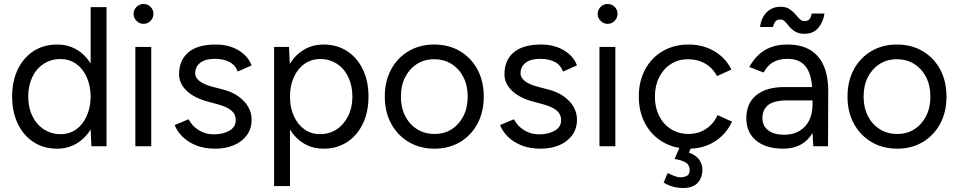

<svg xmlns="http://www.w3.org/2000/svg" viewBox="-20 -736 4823 966"><path d="M267 12Q200 12 149 -21Q98 -54 69.5 -113.5Q41 -173 41 -250Q41 -328 69.5 -387Q98 -446 149 -479Q200 -512 267 -512Q322 -512 365.5 -486.5Q409 -461 436 -416V-700H516V0H440L436 -85Q409 -40 365.5 -14Q322 12 267 12ZM285 -61Q329 -61 362.5 -84.5Q396 -108 415.5 -150.5Q435 -193 436 -246V-253Q435 -307 415.5 -349.5Q396 -392 362 -415.5Q328 -439 284 -439Q237 -439 200 -415Q163 -391 142.5 -348Q122 -305 122 -250Q122 -195 143 -152Q164 -109 201 -85Q238 -61 285 -61Z M661 0V-500H741V0ZM702 -616Q682 -616 667 -631Q652 -646 652 -666Q652 -687 667 -701.5Q682 -716 702 -716Q723 -716 737.5 -701.5Q752 -687 752 -666Q752 -646 737.5 -631Q723 -616 702 -616Z M1063 12Q1008 12 967 -4.5Q926 -21 898.5 -48Q871 -75 859 -107L929 -136Q946 -102 980 -81Q1014 -60 1055 -60Q1102 -60 1134 -78.5Q1166 -97 1166 -131Q1166 -162 1142.5 -181Q1119 -200 1073 -212L1025 -225Q957 -243 919 -279.5Q881 -316 881 -362Q881 -433 927.5 -472.5Q974 -512 1066 -512Q1110 -512 1146 -499Q1182 -486 1208 -462.5Q1234 -439 1246 -407L1176 -376Q1163 -410 1133 -425Q1103 -440 1060 -440Q1014 -440 988 -420.5Q962 -401 962 -366Q962 -346 983.5 -328.5Q1005 -311 1047 -300L1097 -287Q1146 -275 1179 -251.5Q1212 -228 1229 -198Q1246 -168 1246 -134Q1246 -89 1222 -56Q1198 -23 1157 -5.5Q1116 12 1063 12Z M1359 200V-500H1434L1438 -415Q1466 -460 1509.5 -486Q1553 -512 1608 -512Q1675 -512 1726 -479Q1777 -446 1805.5 -387Q1834 -328 1834 -250Q1834 -173 1805.5 -113.5Q1777 -54 1726 -21Q1675 12 1608 12Q1553 12 1510 -13.5Q1467 -39 1439 -84V200ZM1590 -61Q1637 -61 1673.5 -85Q1710 -109 1731.5 -152Q1753 -195 1753 -250Q1753 -305 1732.5 -348Q1712 -391 1675 -415Q1638 -439 1591 -439Q1547 -439 1512.5 -415Q1478 -391 1458.5 -348Q1439 -305 1439 -250Q1439 -195 1458.5 -152Q1478 -109 1512 -85Q1546 -61 1590 -61Z M2166 12Q2093 12 2036.5 -21.5Q1980 -55 1948 -114Q1916 -173 1916 -250Q1916 -327 1947.5 -386Q1979 -445 2035.5 -478.5Q2092 -512 2164 -512Q2238 -512 2294.5 -478.5Q2351 -445 2382.5 -386Q2414 -327 2414 -250Q2414 -173 2382.5 -114Q2351 -55 2295 -21.5Q2239 12 2166 12ZM2166 -62Q2216 -62 2253 -86Q2290 -110 2311.5 -152Q2333 -194 2333 -250Q2333 -306 2311.5 -348Q2290 -390 2252 -414Q2214 -438 2164 -438Q2115 -438 2077.5 -414Q2040 -390 2018.5 -348Q1997 -306 1997 -250Q1997 -195 2018.5 -152.5Q2040 -110 2078.5 -86Q2117 -62 2166 -62Z M2700 12Q2645 12 2604 -4.5Q2563 -21 2535.5 -48Q2508 -75 2496 -107L2566 -136Q2583 -102 2617 -81Q2651 -60 2692 -60Q2739 -60 2771 -78.5Q2803 -97 2803 -131Q2803 -162 2779.5 -181Q2756 -200 2710 -212L2662 -225Q2594 -243 2556 -279.5Q2518 -316 2518 -362Q2518 -433 2564.5 -472.5Q2611 -512 2703 -512Q2747 -512 2783 -499Q2819 -486 2845 -462.5Q2871 -439 2883 -407L2813 -376Q2800 -410 2770 -425Q2740 -440 2697 -440Q2651 -440 2625 -420.5Q2599 -401 2599 -366Q2599 -346 2620.5 -328.5Q2642 -311 2684 -300L2734 -287Q2783 -275 2816 -251.5Q2849 -228 2866 -198Q2883 -168 2883 -134Q2883 -89 2859 -56Q2835 -23 2794 -5.5Q2753 12 2700 12Z M2996 0V-500H3076V0ZM3037 -616Q3017 -616 3002 -631Q2987 -646 2987 -666Q2987 -687 3002 -701.5Q3017 -716 3037 -716Q3058 -716 3072.5 -701.5Q3087 -687 3087 -666Q3087 -646 3072.5 -631Q3058 -616 3037 -616Z M3446 12Q3372 12 3315 -21.5Q3258 -55 3226 -114Q3194 -173 3194 -250Q3194 -327 3225.5 -386Q3257 -445 3314 -478.5Q3371 -512 3444 -512Q3516 -512 3573 -479Q3630 -446 3660 -386L3587 -353Q3567 -393 3529 -415.5Q3491 -438 3442 -438Q3393 -438 3355.5 -414Q3318 -390 3296.5 -347.5Q3275 -305 3275 -250Q3275 -195 3296.5 -152.5Q3318 -110 3356.5 -86Q3395 -62 3444 -62Q3493 -62 3531.5 -87Q3570 -112 3590 -157L3663 -124Q3633 -60 3576 -24Q3519 12 3446 12ZM3415 210Q3396 210 3373 205Q3350 200 3319 183L3339 135Q3354 142 3371.5 149Q3389 156 3403 156Q3421 156 3435.5 149Q3450 142 3450 120Q3450 95 3431.5 82.5Q3413 70 3374 64L3404 -6L3457 6L3446 32Q3483 45 3498.5 68.5Q3514 92 3514 118Q3514 157 3490.5 183.5Q3467 210 3415 210Z M3922 12Q3834 12 3784.5 -28.5Q3735 -69 3735 -141Q3735 -217 3785.5 -257.5Q3836 -298 3927 -298H4066Q4061 -369 4031 -404.5Q4001 -440 3941 -440Q3900 -440 3870.5 -423.5Q3841 -407 3822 -371L3750 -399Q3769 -434 3796 -459.5Q3823 -485 3859 -498.5Q3895 -512 3941 -512Q4011 -512 4056.5 -484.5Q4102 -457 4125 -403.5Q4148 -350 4147 -271L4146 0H4072L4068 -67Q4046 -29 4009 -8.5Q3972 12 3922 12ZM3926 -58Q3969 -58 4001 -76.5Q4033 -95 4050.5 -129Q4068 -163 4068 -211V-231H3945Q3875 -231 3845.5 -208Q3816 -185 3816 -142Q3816 -103 3845 -80.5Q3874 -58 3926 -58ZM4028 -566Q3999 -566 3981 -577Q3963 -588 3951.5 -602Q3940 -616 3930 -627Q3920 -638 3907 -638Q3891 -638 3882.5 -629.5Q3874 -621 3869 -600H3804Q3807 -627 3819.5 -650.5Q3832 -674 3854.5 -688Q3877 -702 3906 -702Q3934 -702 3951 -691Q3968 -680 3980 -666Q3992 -652 4002.5 -641Q4013 -630 4028 -630Q4045 -630 4053 -640Q4061 -650 4064 -668H4128Q4123 -628 4098 -597Q4073 -566 4028 -566Z M4494 12Q4421 12 4364.5 -21.5Q4308 -55 4276 -114Q4244 -173 4244 -250Q4244 -327 4275.5 -386Q4307 -445 4363.5 -478.5Q4420 -512 4492 -512Q4566 -512 4622.5 -478.5Q4679 -445 4710.5 -386Q4742 -327 4742 -250Q4742 -173 4710.5 -114Q4679 -55 4623 -21.5Q4567 12 4494 12ZM4494 -62Q4544 -62 4581 -86Q4618 -110 4639.5 -152Q4661 -194 4661 -250Q4661 -306 4639.5 -348Q4618 -390 4580 -414Q4542 -438 4492 -438Q4443 -438 4405.5 -414Q4368 -390 4346.5 -348Q4325 -306 4325 -250Q4325 -195 4346.5 -152.5Q4368 -110 4406.5 -86Q4445 -62 4494 -62Z"/></svg>

Font: Figtree Light
Style: Regular
Weight: 400
Version: Version 2.002